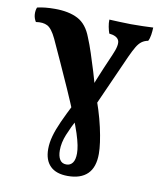

<svg xmlns="http://www.w3.org/2000/svg" viewBox="-81 -531 711 846"><g transform="rotate(10 274.5 -108.5)"><path d="M279.2 249Q227.1 249 200.6 222.6Q174.1 196.3 174.1 146.7Q174.1 118.6 182.5 88.4Q190.8 58.2 207.8 20.5Q224.9 -17.2 250.3 -67.1L279.2 -8.8Q255.2 36.4 240.4 72.8Q225.6 109.2 225.6 143.2Q225.6 169.6 235.1 184.8Q244.5 200.1 264.5 200.1Q282 200.1 292.3 186.3Q302.6 172.6 302.6 143.6Q302.6 128.5 298.6 107.6Q294.6 86.8 284.9 56.6Q275.2 26.5 257.8 -15.5Q234.2 -73.3 209.6 -128.8Q185 -184.3 161.1 -236.8Q137.3 -289.2 115.4 -336.7Q95.4 -378.9 75.1 -389.4Q54.9 -399.8 23.6 -394.8Q13.9 -410.2 12.9 -427.5Q11.9 -444.8 17.5 -458.5Q34.3 -462.5 53.5 -464.5Q72.8 -466.5 96.5 -466.5Q159 -466.5 199.5 -445.5Q240 -424.5 261 -368.3Q273.1 -339.7 285.4 -302Q297.8 -264.4 310.1 -224.1Q322.4 -183.8 331.8 -145.6Q365.6 -59.7 381.6 12.6Q397.7 84.9 397.7 129.3Q397.7 189.6 367.4 219.3Q337.1 249 279.2 249ZM338.8 -63.6 307.4 -131.9Q319.4 -163.9 330.1 -190.8Q340.8 -217.8 353.2 -246.5Q365.6 -275.3 381 -310.9Q402.8 -359.7 394.1 -378.5Q385.4 -397.2 351 -400.7Q346.6 -412.8 343.3 -429.6Q340 -446.3 340.6 -461.5Q360.6 -460.5 385.6 -459.5Q410.6 -458.5 437.7 -458Q464.9 -458 490.9 -458.7Q516.9 -459.5 537 -460.5Q536.5 -444.3 534 -427.3Q531.4 -410.3 525.4 -399.2Q508.9 -396.2 497.1 -387.5Q485.3 -378.9 474.9 -361.6Q464.5 -344.3 450.7 -314.2Z"/></g></svg>

Font: Vollkorn
Style: Regular
Weight: 400
Designer: Friedrich Althausen
Foundry: Friedrich Althausen
Version: Version 5.001